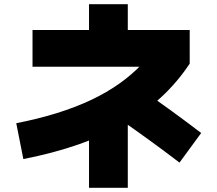

<svg xmlns="http://www.w3.org/2000/svg" viewBox="-20 -831 1040 921"><path d="M945 -193 841 -51Q769 -106 696 -159Q623 -212 548 -264L652 -406Q727 -354 800 -301Q873 -248 945 -193ZM593 -616H407V-811H593ZM593 70H407V-275H593ZM890 -526Q772 -347 575 -235.5Q378 -124 92 -68L58 -240Q268 -281 418 -352Q568 -423 666 -529L701 -511H136V-687H890Z"/></svg>

Font: Murecho Thin Black
Style: Regular
Weight: 900
Version: Version 1.010